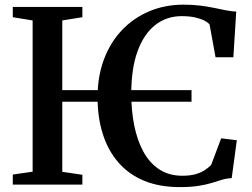

<svg xmlns="http://www.w3.org/2000/svg" viewBox="-20 -772 1052 803"><path d="M781 -395V-346.5H136V-395ZM116.5 -54V-686.5L33.5 -700V-743H324.5V-700L240.5 -686.5V-53.5L324.5 -41V0H33.5V-42ZM731.5 10.5Q646.5 10.5 582.2 -16.2Q518 -43 474.8 -93Q431.5 -143 409.8 -212Q388 -281 388 -365.5Q388 -452.5 414.8 -523.8Q441.5 -595 490 -646Q538.5 -697 604.2 -724.8Q670 -752.5 747.5 -752.5Q786.5 -752.5 818 -748.5Q849.5 -744.5 875.5 -739Q901.5 -733.5 924.5 -729Q947.5 -724.5 968 -723.5L956 -532.5H881.5L856.5 -669.5Q849.5 -678.5 834.2 -686.2Q819 -694 795.5 -699.2Q772 -704.5 740 -704.5Q677 -704.5 629.5 -667.5Q582 -630.5 555.5 -558.2Q529 -486 529 -379.5Q529 -310.5 541.2 -248.5Q553.5 -186.5 579 -139Q604.5 -91.5 645.2 -64.2Q686 -37 742.5 -37Q776 -37 799 -43.8Q822 -50.5 837.2 -61Q852.5 -71.5 863 -82L905 -193.5L970.5 -185.5L949 -27Q927.5 -26 908.5 -20.2Q889.5 -14.5 866.5 -7.2Q843.5 0 811.2 5.2Q779 10.5 731.5 10.5Z"/></svg>

Font: Merriweather 60pt SemiBold
Style: Regular
Weight: 600
Version: Version 2.100